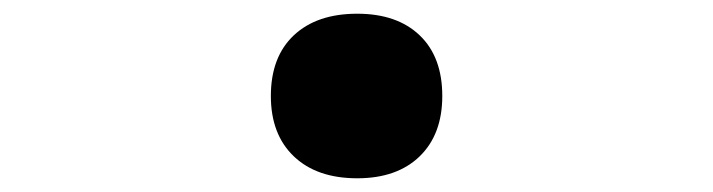

<svg xmlns="http://www.w3.org/2000/svg" viewBox="-20 -500 1040 280"><path d="M501 -240Q442 -240 408.5 -272Q375 -304 375 -360Q375 -417 408.5 -448.5Q442 -480 501 -480Q559 -480 592 -448.5Q625 -417 625 -360Q625 -304 592 -272Q559 -240 501 -240Z"/></svg>

Font: M PLUS 2 Thin ExtraBold
Style: Regular
Weight: 800
Version: Version 1.001